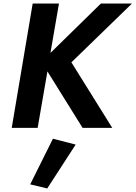

<svg xmlns="http://www.w3.org/2000/svg" viewBox="-20 -720 763 1081"><path d="M278 61 150 318 246 341 406 94ZM548 -700 264 -422 312 -700H164L46 0H192L247 -318L445 0H612L382 -369L723 -700Z"/></svg>

Font: Jost* 600 Semi Italic
Style: Italic
Weight: 600
Italic angle: -10°
Version: Version 3.200; ttfautohint (v0.97) -l 8 -r 50 -G 200 -x 14 -